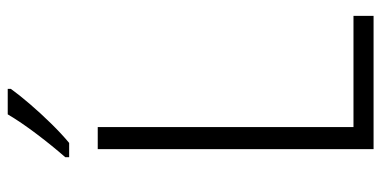

<svg xmlns="http://www.w3.org/2000/svg" viewBox="-265 -722 987 497"><g transform="rotate(-90 228.5 -473.5)"><path d="M91 0V-714H148V-52H436V0ZM247 -939Q232 -918 208 -890Q184 -862 157 -834.5Q130 -807 107 -788H70V-798Q99 -831 130 -872Q161 -913 181 -947H247Z"/></g></svg>

Font: Noto Sans Tamil SemiCondensed Light
Style: Regular
Weight: 300
Width: 4
Designer: Jelle Bosma - Monotype Design Team
Foundry: Monotype Imaging Inc.
Version: Version 2.004; ttfautohint (v1.8.4.7-5d5b)